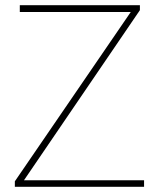

<svg xmlns="http://www.w3.org/2000/svg" viewBox="-20 -717 610 737"><path d="M37 -21 482 -671H56V-697H517V-678L72 -25H533V0H37Z"/></svg>

Font: FreesentationVF
Style: Regular
Weight: 400
Designer: glyphs from Roboto by Christian Robertson / Hangul glyphs from Noto Sans CJK(Source Han Sans) by Jang Soo-young and Kang
Foundry: PT&
Version: Version 2.001;Glyphs 3.3.1 (3343)